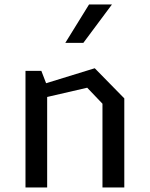

<svg xmlns="http://www.w3.org/2000/svg" viewBox="-20 -826 660 846"><path d="M431.5 -369 364.2 -439.5 129.3 -385.2V-442.7L397.5 -525.3L527.7 -392.5V0H431.5ZM92.3 -513.7H162.2L187.8 -447.2V0H92.3ZM473.2 -806.2H372.3L267.8 -637.2H347.3Z"/></svg>

Font: Monaspace Krypton Var ExLight
Style: Regular
Weight: 200
Designer: Riley Cran and the Lettermatic Team
Version: Version 1.200 (Monaspace Krypton Var)